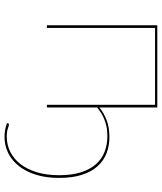

<svg xmlns="http://www.w3.org/2000/svg" viewBox="47 -577 718 852"><g transform="rotate(90 406.0 -151.0)"><path d="M586.5 178Q623 178 654.2 162.2Q685.5 146.5 708.5 116.8Q731.5 87 744.5 43.8Q757.5 0.5 757.5 -54.5Q757.5 -111 744.5 -151.5Q731.5 -192 708.5 -218Q685.5 -244 653.5 -256.2Q621.5 -268.5 583.5 -268.5Q557 -268.5 536.8 -263.5Q516.5 -258.5 501 -251.2Q485.5 -244 474.8 -236.2Q464 -228.5 457 -223.5V0H445V-480H104V0H92V-490H457V-233Q479.5 -252 512.2 -264.8Q545 -277.5 588.5 -277.5Q627 -277.5 660 -264.8Q693 -252 717.5 -225Q742 -198 755.8 -155.5Q769.5 -113 769.5 -54Q769.5 3 755.5 48Q741.5 93 716.8 124.2Q692 155.5 658.8 171.8Q625.5 188 587 188Q557 188 526 177Q526 176 526.5 174.8Q527 173.5 527 172.5Q527.5 171.5 528.2 170Q529 168.5 532 168.5Q538.5 168.5 550.8 173.2Q563 178 586.5 178Z"/></g></svg>

Font: Lato Hairline
Style: Regular
Weight: 100
Designer: Lukasz Dziedzic
Foundry: tyPoland Lukasz Dziedzic
Version: Version 2.007; 2014-02-27